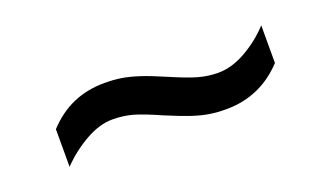

<svg xmlns="http://www.w3.org/2000/svg" viewBox="-31 -512 653 379"><g transform="rotate(-20 296.0 -322.5)"><path d="M70 -335Q95 -362 125 -375Q155 -388 191 -388Q210 -388 226 -385.5Q242 -383 262 -376.5Q282 -370 312 -357Q349 -341 369 -335.5Q389 -330 410 -330Q438 -330 468 -347Q498 -364 521 -389V-310Q497 -284 466.5 -270.5Q436 -257 400 -257Q381 -257 365 -259.5Q349 -262 329.5 -268.5Q310 -275 279 -288Q243 -304 223.5 -309.5Q204 -315 181 -315Q154 -315 124 -298Q94 -281 70 -256Z"/></g></svg>

Font: lhindi05
Style: Book
Weight: 400
Designer: Jelle Bosma - Monotype Design Team
Foundry: Monotype Imaging Inc.
Version: Version 2.003